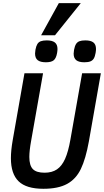

<svg xmlns="http://www.w3.org/2000/svg" viewBox="-20 -1193 663 1224"><path d="M49.5 -184.5Q49.5 -233.5 61 -299.5L136 -726H254.5L178.5 -295.5Q167 -232 167 -192.5Q167 -138 189.5 -115Q212 -92 264 -92Q311.5 -92 343 -113.2Q374.5 -134.5 395 -180.5Q415.5 -226.5 429 -304L503.5 -726H623L546.5 -291Q526.5 -180.5 495.5 -116Q464.5 -51.5 407.8 -20.5Q351 10.5 256.5 10.5Q148 10.5 98.8 -37Q49.5 -84.5 49.5 -184.5ZM203.5 -852Q203.5 -861 206 -876Q210.5 -899.5 218.2 -912.2Q226 -925 240.2 -930.2Q254.5 -935.5 278.5 -935.5Q313 -935.5 329.8 -922.2Q346.5 -909 346.5 -880.5Q346.5 -870.5 344 -855.5Q338 -821.5 322.5 -808.8Q307 -796 272.5 -796Q237.5 -796 220.5 -809.2Q203.5 -822.5 203.5 -852ZM449.5 -851Q449.5 -860 452 -875Q456.5 -899 464.5 -912Q472.5 -925 486.5 -930.2Q500.5 -935.5 524 -935.5Q558.5 -935.5 575.2 -922.5Q592 -909.5 592 -880.5Q592 -871 589.5 -856Q585.5 -832.5 577.8 -819.8Q570 -807 555.8 -801.5Q541.5 -796 517.5 -796Q483 -796 466.2 -809.2Q449.5 -822.5 449.5 -851ZM242 -968 355 -1173H495L330.5 -968Z"/></svg>

Font: JuliaMono SemiBoldItalic
Style: Regular
Weight: 600
Italic angle: -9°
Monospace: yes
Designer: cormullion
Foundry: corm
Version: Version 0.049; ttfautohint (v1.8.4)